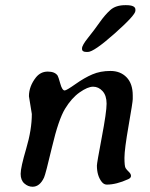

<svg xmlns="http://www.w3.org/2000/svg" viewBox="-20 -748 582 745"><path d="M505.4 -710.9V-706.1Q505.4 -689.5 424.8 -617.9Q344.2 -546.4 320.8 -546.4H315.4Q298.3 -546.4 298.3 -558.1V-560.5Q298.3 -572.3 322 -601.8Q345.7 -631.3 366.5 -660.9Q387.2 -690.4 408.2 -709.2Q429.2 -728 466.3 -728H469.2Q505.4 -728 505.4 -710.9ZM203.6 -454.6Q206.5 -450.2 213.9 -423.6Q221.2 -397 231 -397Q237.8 -397 272.7 -421.6Q307.6 -446.3 338.6 -459.5Q369.6 -472.7 408.4 -472.7Q447.3 -472.7 471.2 -448Q495.1 -423.3 495.1 -377.4V-363.3Q495.1 -352.5 479 -260.5Q462.9 -168.5 462.9 -135.7Q462.9 -103 467.3 -95.9Q471.7 -88.9 480 -81.1Q488.3 -73.2 488.3 -65.4Q488.3 -57.6 477.5 -52.7Q431.2 -31.7 394.5 -31.7Q383.3 -31.7 375 -42Q356 -65.9 356 -105.5Q356 -115.2 374.8 -214.4Q393.6 -313.5 393.6 -345.5Q393.6 -377.4 377.9 -394.5Q362.3 -411.6 341.3 -411.6Q320.3 -411.6 289.1 -389.6Q257.8 -367.7 232.4 -325.9Q207 -284.2 181.9 -177.7Q156.7 -71.3 150.9 -59.1Q134.3 -23.4 106.4 -23.4Q88.9 -23.4 74.5 -36.1Q60.1 -48.8 60.1 -73.5Q60.1 -98.1 81.8 -171.6Q103.5 -245.1 103.5 -305.7L92.3 -374.5Q92.3 -413.1 119.6 -447.8Q137.7 -470.2 165.3 -470.2Q192.9 -470.2 203.6 -454.6Z"/></svg>

Font: Averia Libre
Style: Italic
Weight: 400
Italic angle: -7.90001°
Version: Version 1.002